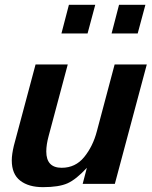

<svg xmlns="http://www.w3.org/2000/svg" viewBox="-20 -770 636 804"><path d="M588.9 -750H478.5L447.3 -629.9H556.6ZM378.9 -750H268.6L237.3 -629.9H346.7ZM594.7 -500H460L385.7 -220.7C374.7 -178.4 356.9 -142.3 332.5 -112.3C308.1 -82.4 276.7 -67.4 238.3 -67.4C195.3 -67.4 173.8 -90.2 173.8 -135.7C173.8 -154.6 177.1 -176.1 183.6 -200.2L263.7 -500H128.9L38.1 -160.2C32.2 -135.4 29.3 -114.9 29.3 -98.6C29.3 -60.2 41 -31.9 64.5 -13.7C87.9 4.6 119.8 13.7 160.2 13.7C204.4 13.7 238.6 8.3 262.7 -2.4C286.8 -13.2 313.8 -34.8 343.8 -67.4L326.2 0H460.9Z"/></svg>

Font: FreeUniversal
Style: BoldItalic
Weight: 700
Italic angle: -11°
Version: Version 1.001